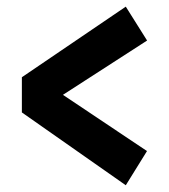

<svg xmlns="http://www.w3.org/2000/svg" viewBox="-20 -575 507 575"><path d="M356.7 -20.2 45.5 -238.3V-343.7L356.7 -555.1L420.5 -453.6L168.5 -291L420.2 -122.6Z"/></svg>

Font: Anaheim
Style: Regular
Weight: 400
Designer: Vernon Adams
Foundry: Vernon Adams
Version: Version 2.001